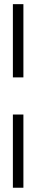

<svg xmlns="http://www.w3.org/2000/svg" viewBox="-20 -757 180 909"><path d="M41 131.8V-214.8H90.8V131.8ZM41 -390.6V-737.3H90.8V-390.6Z"/></svg>

Font: Post No Bills Colombo
Style: Regular
Weight: 400
Designer: Kosala Senevirathne, Siva Puranthara, Lasantha Premarathna, Tharique Azeez
Foundry: Mooniak
Version: Version 1.220 ; ttfautohint (v1.6)